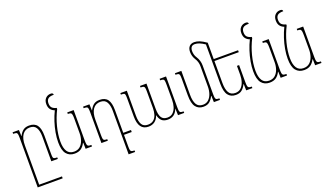

<svg xmlns="http://www.w3.org/2000/svg" viewBox="-83 -1434 4046 2334"><g transform="rotate(-20 1940.5 -266.5)"><path d="M382 -79Q382 -52 385.5 -39.5Q389 -27 401 -23.5Q413 -20 438 -20V0H354V-323Q354 -392 330 -434Q306 -476 248 -476Q186 -476 152 -428Q118 -380 118 -289V217H413V242H90V-397Q90 -432 86.5 -448Q83 -464 70.5 -468Q58 -472 32 -472V-492H114L117 -412H119Q140 -455 169.5 -478Q199 -501 247 -501Q318 -501 350 -457Q382 -413 382 -320Z M655 10Q587 10 549 -37Q511 -84 511 -188Q511 -246 522.5 -311.5Q534 -377 555.5 -443Q577 -509 606 -568Q574 -579 554 -604.5Q534 -630 534 -674Q534 -721 560.5 -748Q587 -775 627 -775Q643 -775 650.5 -769Q658 -763 659 -750Q603 -750 582.5 -730Q562 -710 562 -674Q562 -633 582 -614Q602 -595 638 -587V-572Q591 -480 565 -378Q539 -276 539 -186Q539 -104 567.5 -59.5Q596 -15 656 -15Q704 -15 734.5 -42Q765 -69 779.5 -112Q794 -155 794 -203V-387Q794 -427 790 -445Q786 -463 774 -467.5Q762 -472 739 -472V-492H822V-99Q822 -62 826 -45.5Q830 -29 842 -24.5Q854 -20 880 -20V0H798L796 -79H792Q770 -35 737.5 -12.5Q705 10 655 10Z M1294 146Q1294 181 1297.5 197Q1301 213 1313 217.5Q1325 222 1350 222V242H1266V-323Q1266 -392 1242 -434Q1218 -476 1160 -476Q1098 -476 1064 -428Q1030 -380 1030 -289V-95Q1030 -59 1033.5 -43.5Q1037 -28 1049 -24Q1061 -20 1085 -20V0H1002V-397Q1002 -432 998.5 -448Q995 -464 982.5 -468Q970 -472 944 -472V-492H1026L1029 -412H1031Q1052 -455 1081.5 -478Q1111 -501 1159 -501Q1230 -501 1262 -457Q1294 -413 1294 -320V-26H1394V0H1294Z M1934 -492H2017V-98Q2017 -62 2020.5 -45.5Q2024 -29 2036 -24.5Q2048 -20 2073 -20V0H1993L1990 -85H1988Q1954 9 1860 9Q1809 9 1781.5 -17Q1754 -43 1744 -89H1742Q1726 -42 1692.5 -16.5Q1659 9 1610 9Q1482 9 1482 -170V-400Q1482 -434 1479 -449.5Q1476 -465 1464 -468.5Q1452 -472 1426 -472V-492H1510V-169Q1510 -95 1533 -55.5Q1556 -16 1611 -16Q1657 -16 1684.5 -39Q1712 -62 1724 -100.5Q1736 -139 1736 -185V-397Q1736 -432 1732.5 -447.5Q1729 -463 1717.5 -467.5Q1706 -472 1680 -472V-492H1764V-169Q1764 -90 1787 -53Q1810 -16 1864 -16Q1908 -16 1935.5 -42Q1963 -68 1976 -109.5Q1989 -151 1989 -200V-395Q1989 -431 1986 -447Q1983 -463 1971.5 -467.5Q1960 -472 1934 -472Z M2393 -671Q2393 -718 2416.5 -742.5Q2440 -767 2480 -767Q2513 -767 2548.5 -753Q2584 -739 2634 -704V-492H2949V-467H2634V-182Q2634 -102 2659 -58.5Q2684 -15 2742 -15Q2786 -15 2814.5 -41.5Q2843 -68 2857 -110.5Q2871 -153 2871 -203V-318H2899V-99Q2899 -62 2903 -45.5Q2907 -29 2918.5 -24.5Q2930 -20 2955 -20V0H2875L2873 -81H2869Q2850 -41 2820.5 -15.5Q2791 10 2740 10Q2675 10 2640.5 -35.5Q2606 -81 2606 -184V-692Q2566 -719 2536 -730.5Q2506 -742 2480 -742Q2447 -742 2433.5 -723Q2420 -704 2420 -672Q2420 -651 2426 -628Q2432 -605 2446 -584Q2481 -529 2481 -466V-99Q2481 -62 2484.5 -45.5Q2488 -29 2500 -24.5Q2512 -20 2536 -20V0H2457L2454 -81H2450Q2431 -41 2401.5 -15.5Q2372 10 2321 10Q2257 10 2222 -35.5Q2187 -81 2187 -184V-399Q2187 -433 2183.5 -448.5Q2180 -464 2168 -468Q2156 -472 2132 -472V-492H2215V-182Q2215 -102 2240 -58.5Q2265 -15 2323 -15Q2367 -15 2395.5 -41.5Q2424 -68 2438.5 -110.5Q2453 -153 2453 -203V-466Q2453 -523 2422 -570Q2393 -616 2393 -671Z M3178 10Q3110 10 3072 -37Q3034 -84 3034 -188Q3034 -246 3045.5 -311.5Q3057 -377 3078.5 -443Q3100 -509 3129 -568Q3097 -579 3077 -604.5Q3057 -630 3057 -674Q3057 -721 3083.5 -748Q3110 -775 3150 -775Q3166 -775 3173.5 -769Q3181 -763 3182 -750Q3126 -750 3105.5 -730Q3085 -710 3085 -674Q3085 -633 3105 -614Q3125 -595 3161 -587V-572Q3114 -480 3088 -378Q3062 -276 3062 -186Q3062 -104 3090.5 -59.5Q3119 -15 3179 -15Q3227 -15 3257.5 -42Q3288 -69 3302.5 -112Q3317 -155 3317 -203V-387Q3317 -427 3313 -445Q3309 -463 3297 -467.5Q3285 -472 3262 -472V-492H3345V-99Q3345 -62 3349 -45.5Q3353 -29 3365 -24.5Q3377 -20 3403 -20V0H3321L3319 -79H3315Q3293 -35 3260.5 -12.5Q3228 10 3178 10Z M3624 10Q3556 10 3518 -37Q3480 -84 3480 -188Q3480 -246 3491.5 -311.5Q3503 -377 3524.5 -443Q3546 -509 3575 -568Q3543 -579 3523 -604.5Q3503 -630 3503 -674Q3503 -721 3529.5 -748Q3556 -775 3596 -775Q3612 -775 3619.5 -769Q3627 -763 3628 -750Q3572 -750 3551.5 -730Q3531 -710 3531 -674Q3531 -633 3551 -614Q3571 -595 3607 -587V-572Q3560 -480 3534 -378Q3508 -276 3508 -186Q3508 -104 3536.5 -59.5Q3565 -15 3625 -15Q3673 -15 3703.5 -42Q3734 -69 3748.5 -112Q3763 -155 3763 -203V-387Q3763 -427 3759 -445Q3755 -463 3743 -467.5Q3731 -472 3708 -472V-492H3791V-99Q3791 -62 3795 -45.5Q3799 -29 3811 -24.5Q3823 -20 3849 -20V0H3767L3765 -79H3761Q3739 -35 3706.5 -12.5Q3674 10 3624 10Z"/></g></svg>

Font: Noto Serif Armenian Condensed Thin
Style: Regular
Weight: 100
Width: 3
Designer: Monotype Design Team
Foundry: Monotype Imaging Inc.
Version: Version 2.008; ttfautohint (v1.8.4.7-5d5b)